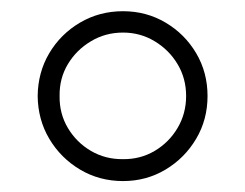

<svg xmlns="http://www.w3.org/2000/svg" viewBox="-20 -756 442 346"><path d="M201.7 -429.7Q159.2 -429.7 124.3 -450.4Q89.4 -471.2 68.8 -505.9Q48.3 -540.5 47.9 -583Q48.3 -625.5 68.8 -660.2Q89.4 -694.8 124.3 -715.3Q159.2 -735.8 201.7 -735.8Q243.7 -735.8 278.3 -715.3Q313 -694.8 333.5 -660.2Q354 -625.5 354 -583Q354 -540.5 333.5 -505.9Q313 -471.2 278.3 -450.4Q243.7 -429.7 201.7 -429.7ZM201.7 -469.2Q232.9 -468.8 258.8 -484.1Q284.7 -499.5 300 -525.4Q315.4 -551.3 315.4 -583Q315.4 -614.7 300 -640.4Q284.7 -666 258.8 -681.6Q232.9 -697.3 201.7 -697.3Q169.9 -697.3 143.8 -681.6Q117.7 -666 102.3 -640.4Q86.9 -614.7 87.4 -583Q86.9 -551.3 102.3 -525.4Q117.7 -499.5 143.8 -484.1Q169.9 -468.8 201.7 -469.2Z"/></svg>

Font: Inter Display Extra Light
Style: Regular
Weight: 200
Designer: Rasmus Andersson
Foundry: rsms
Version: Version 4.000;git-4fc901f